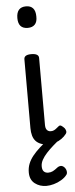

<svg xmlns="http://www.w3.org/2000/svg" viewBox="-67 -828 438 1118"><g transform="rotate(-5 152.0 -269.0)"><path d="M193 17Q167 17 148 10Q129 3 117 -10Q105 -23 99.5 -42.5Q94 -62 94 -86V-489Q94 -502 104.5 -508.5Q115 -515 136 -515Q158 -515 169 -508.5Q180 -502 180 -489V-96Q180 -83 184 -74.5Q188 -66 195 -62Q202 -58 211 -58Q222 -58 230 -62Q238 -66 245 -72Q252 -78 260 -84Q267 -89 275.5 -83.5Q284 -78 293 -68Q298 -61 300 -52Q302 -43 296 -35Q285 -20 268 -8Q251 4 231.5 10.5Q212 17 193 17ZM130 -669Q102 -669 88 -684.5Q74 -700 74 -731Q74 -763 88 -779Q102 -795 130 -795Q157 -795 171 -779Q185 -763 185 -731Q186 -700 171.5 -684.5Q157 -669 130 -669ZM158 257Q119 257 90.5 235Q62 213 62 170Q62 143 71 120Q80 97 97.5 75Q115 53 140.5 30Q166 7 200 -19L262 -20V-11Q239 8 217.5 27Q196 46 178.5 65Q161 84 150.5 103Q140 122 140 141Q140 162 149.5 171.5Q159 181 175 181Q190 181 202 175Q214 169 233 154Q240 149 250 148.5Q260 148 270 157Q280 167 282.5 180Q285 193 280 201Q268 218 246.5 231Q225 244 201.5 250.5Q178 257 158 257Z"/></g></svg>

Font: Playwrite BE WAL
Style: Regular
Weight: 400
Designer: Veronika Burian, José Scaglione
Foundry: TypeTogether
Version: Version 1.002